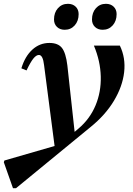

<svg xmlns="http://www.w3.org/2000/svg" viewBox="-116 -726 697 1006"><path d="M-48 260 -96 124 -93 115 170 39 115 -384Q109 -438 88 -438Q74 -438 59 -419.5Q44 -401 23 -357L-4 -368Q15 -431 53.5 -466Q92 -501 143 -501Q188 -501 208.5 -475Q229 -449 237 -383L275 -35L296 -53Q355 -103 384.5 -173.5Q414 -244 412 -325Q410 -406 376 -487H512Q543 -423 534.5 -348Q526 -273 481 -198Q436 -123 358 -60L-32 260ZM422 -570Q397 -570 381.5 -585Q366 -600 366 -624Q366 -660 386.5 -683Q407 -706 439 -706Q464 -706 479.5 -691Q495 -676 495 -652Q495 -616 474.5 -593Q454 -570 422 -570ZM223 -570Q198 -570 182.5 -585Q167 -600 167 -624Q167 -660 187.5 -683Q208 -706 240 -706Q265 -706 280.5 -691Q296 -676 296 -652Q296 -616 275.5 -593Q255 -570 223 -570Z"/></svg>

Font: Platypi Medium
Style: Italic
Weight: 500
Italic angle: -13°
Designer: David Sargent
Foundry: Bolt Cutter Type
Version: Version 1.200; ttfautohint (v1.8.4.7-5d5b)